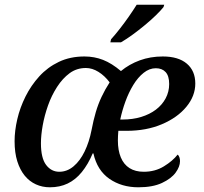

<svg xmlns="http://www.w3.org/2000/svg" viewBox="-20 -786 866 816"><path d="M192 10Q160 10 132.5 -2.5Q105 -15 85 -39.5Q65 -64 53.5 -100.5Q42 -137 42 -186Q42 -230 53.5 -279.5Q65 -329 88.5 -376Q112 -423 147 -461.5Q182 -500 230 -523Q278 -546 339 -546Q381 -546 418 -531.5Q455 -517 494 -484Q529 -513 574 -529.5Q619 -546 672 -546Q738 -546 774 -515.5Q810 -485 810 -431Q810 -378 772 -332Q734 -286 668 -258Q602 -230 518 -230H483Q482 -219 481.5 -208.5Q481 -198 481 -189Q481 -147 493.5 -117Q506 -87 530.5 -71.5Q555 -56 591 -56Q639 -56 676.5 -79Q714 -102 735 -129Q740 -125 742.5 -117.5Q745 -110 745 -101Q745 -78 726.5 -52.5Q708 -27 668.5 -8.5Q629 10 568 10Q497 10 445 -26Q393 -62 377 -134H374Q354 -87 327.5 -54.5Q301 -22 267.5 -6Q234 10 192 10ZM232 -56Q265 -56 292.5 -79Q320 -102 339.5 -142Q359 -182 369 -233Q377 -275 387 -309Q397 -343 411.5 -374Q426 -405 446 -436Q425 -464 398.5 -480.5Q372 -497 345 -497Q306 -497 276 -475Q246 -453 222.5 -416.5Q199 -380 184 -337.5Q169 -295 161.5 -253Q154 -211 154 -177Q154 -114 176 -85Q198 -56 232 -56ZM501 -278Q544 -278 580 -289Q616 -300 642.5 -320Q669 -340 684 -368Q699 -396 699 -429Q699 -463 684 -479.5Q669 -496 642 -496Q615 -496 590.5 -476.5Q566 -457 546.5 -425Q527 -393 513 -354.5Q499 -316 491 -278ZM452 -619Q470 -639 489.5 -664Q509 -689 527.5 -715.5Q546 -742 561 -766H678L675 -756Q663 -741 642.5 -721Q622 -701 596 -679.5Q570 -658 544 -639Q518 -620 494 -606H449Z"/></svg>

Font: ET Text
Style: Italic
Weight: 470
Italic angle: -12°
Designer: Monotype Design Team
Foundry: Monotype Imaging Inc.
Version: Version 2.009